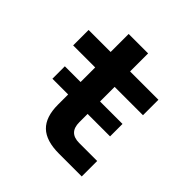

<svg xmlns="http://www.w3.org/2000/svg" viewBox="-174 -805 949 949"><g transform="rotate(45 300.0 -331.0)"><path d="M88 -239V-326H198V-428H44V-536H198V-662H334V-536H532V-428H334V-326H491V-239H334V-181Q334 -108 406 -108H532V0H373Q283 0 240.5 -41Q198 -82 198 -168V-239Z"/></g></svg>

Font: Geist Mono
Style: Bold
Weight: 700
Monospace: yes
Designer: Basement.studio, Andrés Briganti, Mateo Zaragoza
Foundry: Basement.studio, Vercel, Andrés Briganti, Guido Ferreyra, Mateo Zaragoza
Version: Version 1.500; ttfautohint (v1.8.4.7-5d5b)